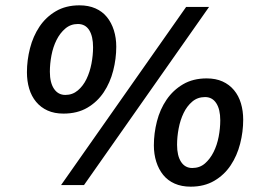

<svg xmlns="http://www.w3.org/2000/svg" viewBox="-20 -694 980 720"><path d="M218 -268Q184 -268 158.5 -279.5Q133 -291 115.5 -312Q98 -333 89.5 -361.5Q81 -390 81 -423Q81 -468 92.5 -513Q104 -558 128 -594Q152 -630 189.5 -652Q227 -674 278 -674Q312 -674 338 -662.5Q364 -651 381 -630Q398 -609 407 -580.5Q416 -552 416 -519Q416 -474 404.5 -429Q393 -384 369 -348Q345 -312 307.5 -290Q270 -268 218 -268ZM225 -338Q252 -338 272 -355Q292 -372 304.5 -398Q317 -424 323 -455.5Q329 -487 329 -517Q329 -558 314.5 -581Q300 -604 272 -604Q245 -604 225 -587Q205 -570 192 -544Q179 -518 173 -486.5Q167 -455 167 -425Q167 -384 182.5 -361Q198 -338 225 -338ZM209 0 678 -668H764L295 0ZM695 6Q661 6 635 -5.5Q609 -17 592 -38Q575 -59 566 -87.5Q557 -116 557 -149Q557 -194 568.5 -239Q580 -284 604.5 -320Q629 -356 666.5 -378Q704 -400 755 -400Q789 -400 814.5 -388.5Q840 -377 857.5 -356Q875 -335 883.5 -306.5Q892 -278 892 -245Q892 -200 880.5 -155Q869 -110 845 -74Q821 -38 783.5 -16Q746 6 695 6ZM701 -64Q729 -64 748.5 -81Q768 -98 781 -124Q794 -150 800 -181.5Q806 -213 806 -243Q806 -284 791 -307Q776 -330 749 -330Q721 -330 701 -313Q681 -296 668.5 -270Q656 -244 650 -212.5Q644 -181 644 -151Q644 -110 659 -87Q674 -64 701 -64Z"/></svg>

Font: Celebes SemiBold
Style: Italic
Weight: 600
Italic angle: -10°
Designer: Anugrah Pasau
Foundry: Lafontype
Version: Version 1.000; ttfautohint (v1.8.4)